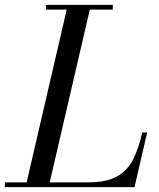

<svg xmlns="http://www.w3.org/2000/svg" viewBox="-65 -770 655 790"><path d="M40 0 214 -750H309L135 0ZM-45 0V-19.5H295Q373.5 -19.5 417.2 -44.5Q461 -69.5 483.5 -115.5Q506 -161.5 520.5 -225H540.5L488.5 0ZM124 -730.5V-750H399V-730.5Z"/></svg>

Font: Bodoni Moda 11pt
Style: Italic
Weight: 400
Italic angle: -13°
Version: Version 2.004